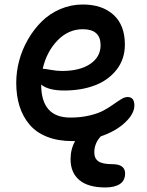

<svg xmlns="http://www.w3.org/2000/svg" viewBox="-20 -556 648 849"><path d="M299.8 67.9Q236.3 67.9 188.2 48.8Q140.1 29.8 110.6 -5.1Q81.1 -40 66.4 -86.4Q51.8 -132.8 51.8 -189.9Q51.8 -238.8 64.9 -288.1Q78.1 -337.4 103.8 -381.8Q129.4 -426.3 164.3 -460.9Q199.2 -495.6 246.6 -515.9Q293.9 -536.1 346.2 -536.1Q431.6 -536.1 481.9 -490.5Q532.2 -444.8 532.2 -358.9Q532.2 -294.4 495.4 -247.6Q458.5 -200.7 398.7 -178.2Q338.9 -155.8 264.2 -155.8Q193.4 -155.8 162.1 -182.1Q162.1 -36.1 291 -36.1Q337.4 -36.1 376.2 -45.4Q415 -54.7 439.2 -68.1Q463.4 -81.5 482.2 -95Q501 -108.4 516.4 -117.7Q531.7 -127 543.9 -127Q574.2 -127 574.2 -89.8Q574.2 -52.7 532.7 -13.9Q491.2 24.9 425.8 46.9Q397 77.1 397 118.2Q397 144.5 415 157.2Q433.1 169.9 476.1 169.9Q533.2 169.9 533.2 210.9Q533.2 242.7 510 257.8Q486.8 272.9 445.8 272.9Q369.6 272.9 330.8 240.2Q292 207.5 292 147.9Q292 104 312 67.9ZM170.9 -252Q177.7 -252 204.6 -247.1Q231.4 -242.2 253.9 -242.2Q333 -242.2 378.9 -273.2Q424.8 -304.2 424.8 -356Q424.8 -426.8 346.2 -426.8Q282.2 -426.8 234.1 -377Q186 -327.1 168.9 -252Z"/></svg>

Font: Shantell Sans Irregular Bouncy
Style: Regular
Weight: 500
Designer: Stephen Nixon, Anya Danilova, Shantell Martin
Foundry: Arrow Type
Version: Version 1.006;[9816181b4]